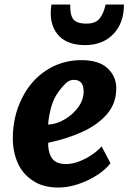

<svg xmlns="http://www.w3.org/2000/svg" viewBox="-20 -834 576 862"><path d="M243.5 8Q172.5 8 127.5 -23Q80.5 -53.5 59 -103.8Q37.5 -154 37.5 -214.5Q38 -312.5 79 -393.5Q119 -474 189 -519Q259 -564 345.5 -564Q424 -564 463 -527.5Q502 -491 502 -437.5Q502 -369.5 459.8 -321Q417.5 -272.5 347.8 -241.2Q278 -210 196.5 -193V-178.5Q199 -140 217.2 -118.8Q235.5 -97.5 277 -97.5Q304 -97.5 334 -108.8Q364 -120 391.2 -138.2Q418.5 -156.5 436 -177L476 -101.5Q454.5 -72.5 415.5 -47.5Q376.5 -22.5 330.8 -7.2Q285 8 243.5 8ZM196 -274.5Q232 -276 269 -297.2Q306 -318.5 330.8 -352Q355.5 -385.5 355.5 -423.5Q355.5 -475.5 311.5 -475.5Q292 -475.5 276.8 -461.5Q261.5 -447.5 245 -425.5Q219.5 -391.5 208.8 -349.2Q198 -307 196 -274.5ZM362 -631.5Q276.5 -631.5 237.2 -681.5Q198 -731.5 211 -813.5H295.5Q294 -767 309.2 -747.5Q324.5 -728 368.5 -728Q410 -728 428 -751.8Q446 -775.5 454 -813.5H536.5Q536.5 -730.5 488.8 -681Q441 -631.5 362 -631.5Z"/></svg>

Font: Merriweather Sans Italic
Style: Bold
Weight: 700
Italic angle: -7.5°
Designer: Eben Sorkin
Foundry: Eben Sorkin
Version: Version 1.008; ttfautohint (v1.7.19-72a1) -l 8 -r 50 -G 200 